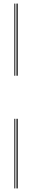

<svg xmlns="http://www.w3.org/2000/svg" viewBox="-20 -930 180 1070"><path d="M76 -508V-910H80V-508ZM60 -508V-910H64V-508ZM68 -508V-910H72V-508ZM76 120V-268H80V120ZM60 120V-268H64V120ZM68 120V-268H72V120Z"/></svg>

Font: Big Shoulders Inline Display Thin
Style: Regular
Weight: 100
Designer: Patric King
Foundry: XO Type Co
Version: Version 1.000